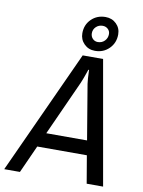

<svg xmlns="http://www.w3.org/2000/svg" viewBox="-135 -981 780 1048"><g transform="rotate(10 255.0 -457.0)"><path d="M-37 0 277 -686H390L511 0H420L394 -153H119L50 0ZM155 -233H381L330 -538Q328 -550 327 -568Q326 -586 325.5 -600Q325 -614 325 -614H321Q321 -614 316 -599.5Q311 -585 304.5 -567Q298 -549 293 -538ZM338 -722Q302 -722 278 -746Q254 -770 254 -805Q254 -852 285.5 -883Q317 -914 364 -914Q400 -914 424 -890.5Q448 -867 448 -832Q448 -785 416.5 -753.5Q385 -722 338 -722ZM345 -772Q368 -772 383 -787.5Q398 -803 398 -825Q398 -842 386 -853Q374 -864 357 -864Q335 -864 320 -849.5Q305 -835 305 -814Q305 -796 316.5 -784Q328 -772 345 -772Z"/></g></svg>

Font: Archivo Narrow
Style: Italic
Weight: 400
Italic angle: -8°
Designer: Hector Gatti
Foundry: Omnibus-Type
Version: Version 3.002